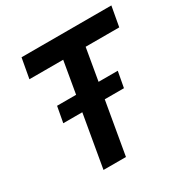

<svg xmlns="http://www.w3.org/2000/svg" viewBox="-161 -835 940 970"><g transform="rotate(-30 309.0 -350.0)"><path d="M168 0H299L352 -306H464L481 -398H369L401 -584H597L618 -700H94L73 -584H270L238 -398H127L110 -306H221Z"/></g></svg>

Font: Fixel Display 20240404 SemiBold
Style: Italic
Weight: 600
Italic angle: -10°
Designer: AlfaBravo + MacPaw
Foundry: Kyrylo Tkachov, Marchela Mozhyna, Serhii Makarenko, Maria Weinstein, Zakhar Kryvoshyya
Version: Version 1.211;Glyphs 3.2 (3225)